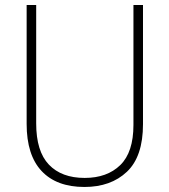

<svg xmlns="http://www.w3.org/2000/svg" viewBox="-20 -734 674 764"><path d="M549 -240Q549 -111 485 -50.5Q421 10 316 10Q205 10 145.5 -53.5Q86 -117 86 -241V-714H124V-243Q124 -132 174.5 -79Q225 -26 317 -26Q406 -26 458.5 -77Q511 -128 511 -237V-714H549Z"/></svg>

Font: Noto Sans Khmer SemiCondensed ExtraLight
Style: Regular
Weight: 200
Width: 4
Designer: Danh Hong and the Monotype Design Team
Foundry: Monotype Imaging Inc.
Version: Version 2.004; ttfautohint (v1.8.4.7-5d5b)